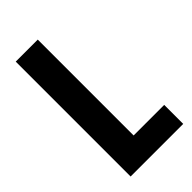

<svg xmlns="http://www.w3.org/2000/svg" viewBox="-216 -751 813 813"><g transform="rotate(-45 191.0 -344.0)"><path d="M53.6 0V-688H185.5V-113.9H368.6V0Z"/></g></svg>

Font: Saira Thin Condensed
Style: Regular
Weight: 100
Width: 3
Version: Version 1.101